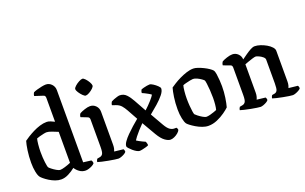

<svg xmlns="http://www.w3.org/2000/svg" viewBox="-90 -1212 2582 1625"><g transform="rotate(-20 1201.0 -400.0)"><path d="M235 0Q209 0 182 -10Q155 -20 131 -35Q107 -50 90.5 -64Q74 -78 69 -85Q57 -100 49.5 -137Q42 -174 42 -219Q42 -277 49.5 -328.5Q57 -380 66 -409Q79 -419 103 -434Q127 -449 157.5 -464.5Q188 -480 220.5 -490Q253 -500 283 -500Q298 -500 317 -492.5Q336 -485 351 -477V-692Q351 -700 348 -707Q345 -714 336 -717L259 -742Q260 -753 263.5 -761Q267 -769 269 -772Q280 -778 302 -784.5Q324 -791 347 -795.5Q370 -800 384 -800Q414 -800 435.5 -777.5Q457 -755 457 -723V-73L528 -64Q531 -61 534 -53.5Q537 -46 537 -36Q530 -26 515 -18Q500 -10 483.5 -5Q467 0 455 0Q424 0 399.5 -18Q375 -36 363 -57Q336 -35 302 -17.5Q268 0 235 0ZM255 -79Q269 -79 297.5 -87.5Q326 -96 351 -107V-386Q325 -397 297 -407.5Q269 -418 252 -418Q242 -418 223.5 -414Q205 -410 187 -405Q169 -400 160 -396Q155 -380 151.5 -344.5Q148 -309 148 -279Q148 -227 153.5 -184.5Q159 -142 164 -135Q167 -130 184 -116.5Q201 -103 221.5 -91Q242 -79 255 -79Z M749 0Q741 0 717 -3.5Q693 -7 663 -12.5Q633 -18 607 -24Q581 -30 570 -34Q570 -42 573.5 -49.5Q577 -57 580 -61L606 -66Q622 -69 631 -83.5Q640 -98 640 -146V-392Q640 -411 625 -417L566 -440Q567 -452 571 -460.5Q575 -469 579 -472Q595 -481 623.5 -490.5Q652 -500 673 -500Q703 -500 724.5 -478Q746 -456 746 -423V-126Q746 -105 742 -90Q738 -75 735 -69L816 -60Q819 -57 821 -50.5Q823 -44 823 -35Q818 -27 804.5 -19Q791 -11 775.5 -5.5Q760 0 749 0ZM672 -596Q662 -596 646.5 -611.5Q631 -627 618.5 -646Q606 -665 606 -678Q606 -688 622.5 -703Q639 -718 659.5 -729Q680 -740 692 -740Q702 -740 717 -724Q732 -708 743 -688.5Q754 -669 754 -657Q754 -647 739 -632.5Q724 -618 704.5 -607Q685 -596 672 -596Z M940 0Q930 0 914 -9Q898 -18 882.5 -31.5Q867 -45 856.5 -57Q846 -69 846 -75Q846 -93 862.5 -116.5Q879 -140 904.5 -165.5Q930 -191 958.5 -216.5Q987 -242 1013 -263L961 -357Q946 -384 929.5 -403Q913 -422 885 -432L851 -444Q852 -454 855.5 -462.5Q859 -471 862 -474Q870 -479 885.5 -485Q901 -491 916.5 -495.5Q932 -500 940 -500Q976 -500 1000 -475Q1024 -450 1044 -413L1104 -305Q1138 -336 1165.5 -367Q1193 -398 1200 -412Q1192 -419 1177 -427.5Q1162 -436 1147 -443.5Q1132 -451 1124 -454Q1124 -464 1127 -472Q1130 -480 1133 -484Q1141 -487 1155.5 -491Q1170 -495 1185.5 -497.5Q1201 -500 1210 -500Q1221 -500 1240.5 -487.5Q1260 -475 1276 -459.5Q1292 -444 1292 -435Q1292 -411 1267.5 -380.5Q1243 -350 1206.5 -318Q1170 -286 1134 -257L1201 -140Q1222 -104 1241 -91Q1260 -78 1279 -78H1299Q1302 -75 1305 -69Q1308 -63 1308 -55Q1303 -43 1288 -30Q1273 -17 1254 -8.5Q1235 0 1219 0Q1198 0 1170 -20Q1142 -40 1113 -89L1041 -213Q1018 -190 996.5 -166Q975 -142 960 -122.5Q945 -103 940 -94Q947 -89 961.5 -81Q976 -73 991 -66Q1006 -59 1015 -55Q1017 -50 1020 -40.5Q1023 -31 1023 -21Q1015 -16 999 -11.5Q983 -7 966.5 -3.5Q950 0 940 0Z M1561 0Q1535 0 1506.5 -10.5Q1478 -21 1453 -36Q1428 -51 1410.5 -64.5Q1393 -78 1388 -85Q1377 -100 1369 -137.5Q1361 -175 1361 -220Q1361 -278 1368.5 -329Q1376 -380 1385 -409Q1398 -418 1422.5 -433.5Q1447 -449 1478 -464Q1509 -479 1541.5 -489.5Q1574 -500 1604 -500Q1620 -500 1643.5 -492Q1667 -484 1691.5 -472Q1716 -460 1735 -447Q1754 -434 1762 -424Q1770 -413 1774 -386.5Q1778 -360 1780 -330Q1782 -300 1782 -277Q1782 -224 1774.5 -174.5Q1767 -125 1758 -94Q1743 -79 1711.5 -56.5Q1680 -34 1640.5 -17Q1601 0 1561 0ZM1572 -78Q1584 -78 1604 -83Q1624 -88 1641.5 -94.5Q1659 -101 1666 -104Q1671 -120 1674 -150Q1677 -180 1677 -210Q1677 -245 1674.5 -280Q1672 -315 1668.5 -340.5Q1665 -366 1662 -371Q1659 -376 1643 -387.5Q1627 -399 1607 -408.5Q1587 -418 1571 -418Q1562 -418 1542.5 -414Q1523 -410 1504 -405Q1485 -400 1477 -396Q1472 -381 1468.5 -346.5Q1465 -312 1465 -281Q1465 -247 1467.5 -215Q1470 -183 1473.5 -161Q1477 -139 1480 -134Q1484 -129 1501 -115.5Q1518 -102 1538.5 -90Q1559 -78 1572 -78Z M2030 0Q2022 0 1998 -3.5Q1974 -7 1945 -12.5Q1916 -18 1891 -24Q1866 -30 1854 -34Q1854 -42 1857.5 -49.5Q1861 -57 1864 -61L1890 -66Q1906 -69 1915.5 -83.5Q1925 -98 1925 -146V-392Q1925 -400 1922 -407Q1919 -414 1910 -417L1848 -440Q1849 -452 1853 -460.5Q1857 -469 1860 -472Q1876 -481 1904.5 -490.5Q1933 -500 1955 -500Q1984 -500 2005.5 -479Q2027 -458 2028 -428Q2050 -444 2073.5 -460.5Q2097 -477 2118.5 -488.5Q2140 -500 2156 -500Q2179 -500 2206.5 -491Q2234 -482 2259 -467.5Q2284 -453 2300 -435.5Q2316 -418 2316 -401V-126Q2316 -105 2312 -90Q2308 -75 2305 -69L2387 -60Q2389 -57 2391.5 -50.5Q2394 -44 2394 -35Q2389 -27 2375 -19Q2361 -11 2345.5 -5.5Q2330 0 2320 0Q2311 0 2287.5 -3.5Q2264 -7 2235.5 -12.5Q2207 -18 2181.5 -24Q2156 -30 2145 -34Q2145 -42 2148.5 -49.5Q2152 -57 2155 -61L2178 -65Q2194 -68 2202 -83Q2210 -98 2210 -146V-360Q2210 -373 2194.5 -386Q2179 -399 2160.5 -407Q2142 -415 2135 -415Q2125 -415 2104 -408.5Q2083 -402 2062 -394.5Q2041 -387 2031 -383V-128Q2031 -107 2026.5 -91.5Q2022 -76 2018 -69L2096 -60Q2098 -57 2100.5 -50.5Q2103 -44 2103 -35Q2098 -27 2084.5 -19Q2071 -11 2055.5 -5.5Q2040 0 2030 0Z"/></g></svg>

Font: Texturina 72pt SemiBold
Style: Regular
Weight: 600
Designer: Guillermo Torres Carreño
Foundry: Omnibus-Type
Version: Version 1.002; ttfautohint (v1.8.3)